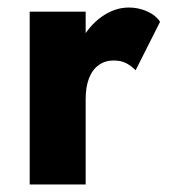

<svg xmlns="http://www.w3.org/2000/svg" viewBox="-20 -491 451 511"><path d="M208 -460H59V0H208ZM341 -304 406 -433Q394 -451 371 -461Q348 -471 323 -471Q285 -471 250 -446Q215 -421 193.5 -378Q172 -335 172 -280L208 -227Q208 -260 217 -283Q226 -306 243 -318Q260 -330 282 -330Q302 -330 315.5 -323Q329 -316 341 -304Z"/></svg>

Font: Jost
Style: Bold
Weight: 700
Version: Version 3.710